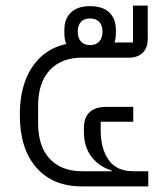

<svg xmlns="http://www.w3.org/2000/svg" viewBox="-20 -666 589 686"><path d="M456.1 -54.2H509.8V0H272.9Q168.5 0 109.6 -67.4Q50.8 -134.8 50.8 -255.9Q50.8 -359.9 94.7 -426Q138.7 -492.2 216.8 -508.8Q210 -524.4 210 -545.9V-560.1Q210 -598.6 233.4 -621.3Q256.8 -644 301.8 -644Q347.2 -644 370.6 -621.3Q394 -598.6 394 -560.1V-545.9Q394 -530.3 389.2 -514.2H455.1V-646H507.8V-526.9Q507.8 -494.6 489.7 -477.3Q471.7 -460 440.9 -460H272.9Q199.2 -460 157.7 -415.3Q116.2 -370.6 116.2 -288.1V-225.1Q116.2 -143.1 157.7 -98.6Q199.2 -54.2 272.9 -54.2H378.9V-57.1Q335 -69.8 307.4 -105.2Q279.8 -140.6 279.8 -194.8V-208Q279.8 -284.2 360.8 -284.2H456.1V-231H339.8V-200.2Q339.8 -134.8 368.2 -94.5Q396.5 -54.2 456.1 -54.2ZM257.8 -553.2Q257.8 -530.3 269.3 -517.6Q280.8 -504.9 301.8 -504.9Q322.8 -504.9 334.5 -517.6Q346.2 -530.3 346.2 -553.2Q346.2 -575.7 334.5 -587.9Q322.8 -600.1 301.8 -600.1Q280.8 -600.1 269.3 -587.9Q257.8 -575.7 257.8 -553.2Z"/></svg>

Font: Anuphan Light
Style: Regular
Weight: 300
Designer: Mike Abbink, Paul van der Laan, Pieter van Rosmalen, Mint Tantisuwanna
Foundry: Bold Monday; Cadson Demak
Version: Version 3.002;hotconv 1.0.109;makeotfexe 2.5.65596